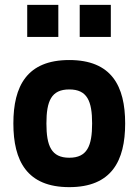

<svg xmlns="http://www.w3.org/2000/svg" viewBox="-20 -758 570 790"><path d="M265 -511C91 -511 35 -404 35 -250C35 -96 91 12 265 12C439 12 495 -96 495 -250C495 -404 439 -511 265 -511ZM265 -109C191 -109 171 -158 171 -250C171 -342 191 -390 265 -390C339 -390 359 -342 359 -250C359 -158 339 -109 265 -109ZM92 -606H220V-738H92ZM308 -606H436V-738H308Z"/></svg>

Font: TitilliumText22L
Style: 999 wt
Weight: 900
Designer: Campivisivi
Foundry: Campivisivi
Version: 1.000